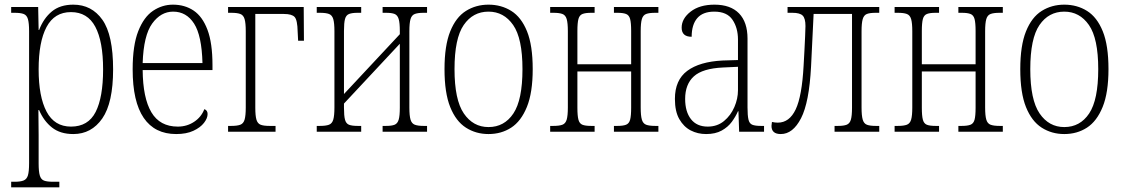

<svg xmlns="http://www.w3.org/2000/svg" viewBox="-20 -566 4825 825"><path d="M28 239V215H43Q68 215 81.5 209.5Q95 204 100 187.5Q105 171 105 135V-432Q105 -467 100 -484Q95 -501 81.5 -506Q68 -511 43 -511H28V-536H144L146 -437H148Q167 -487 202.5 -516.5Q238 -546 295 -546Q374 -546 420 -481Q466 -416 466 -268Q466 -124 419.5 -57Q373 10 295 10Q239 10 203.5 -18Q168 -46 148 -93H145Q146 -48 146 15V136Q146 171 151 188Q156 205 169 210Q182 215 208 215H235V239ZM285 -22Q359 -22 391 -85Q423 -148 423 -268Q423 -388 389.5 -451Q356 -514 285 -514Q214 -514 180 -450Q146 -386 146 -268Q146 -151 180 -86.5Q214 -22 285 -22Z M737 10Q645 10 597.5 -59.5Q550 -129 550 -268Q550 -371 574 -432Q598 -493 637.5 -519.5Q677 -546 723 -546Q774 -546 812 -520.5Q850 -495 871.5 -438Q893 -381 893 -286V-265H593Q594 -145 630.5 -83.5Q667 -22 744 -22Q783 -22 814 -42.5Q845 -63 858 -97Q872 -92 872 -76Q872 -58 856.5 -38Q841 -18 811 -4Q781 10 737 10ZM850 -295Q847 -413 814 -464.5Q781 -516 724 -516Q671 -516 634 -465Q597 -414 593 -295Z M960 0V-25H974Q999 -25 1012.5 -30Q1026 -35 1031 -52Q1036 -69 1036 -104V-432Q1036 -467 1031 -484Q1026 -501 1012.5 -506Q999 -511 974 -511H960V-536H1285L1286 -391H1261L1259 -430Q1258 -480 1246 -493Q1234 -506 1200 -506H1077V-103Q1077 -68 1082 -51.5Q1087 -35 1100 -30Q1113 -25 1138 -25H1164V0Z M1341 0V-25H1355Q1380 -25 1393.5 -30Q1407 -35 1412 -52Q1417 -69 1417 -104V-432Q1417 -467 1412 -484Q1407 -501 1393.5 -506Q1380 -511 1355 -511H1341V-536H1532V-511H1517Q1493 -511 1480 -506Q1467 -501 1462.5 -484.5Q1458 -468 1458 -433V-162L1698 -419V-433Q1698 -468 1693 -484.5Q1688 -501 1675.5 -506Q1663 -511 1639 -511H1624V-536H1815V-511H1800Q1776 -511 1762.5 -506Q1749 -501 1744 -484Q1739 -467 1739 -432V-104Q1739 -69 1744 -52Q1749 -35 1762.5 -30Q1776 -25 1800 -25H1815V0H1624V-25H1639Q1663 -25 1675.5 -30Q1688 -35 1693 -51.5Q1698 -68 1698 -103V-378L1458 -121V-103Q1458 -68 1462.5 -51.5Q1467 -35 1479.5 -30Q1492 -25 1517 -25H1532V0Z M2079 10Q2025 10 1982 -17.5Q1939 -45 1914.5 -106Q1890 -167 1890 -269Q1890 -370 1914.5 -431Q1939 -492 1982 -519Q2025 -546 2079 -546Q2134 -546 2177 -519Q2220 -492 2244.5 -431.5Q2269 -371 2269 -269Q2269 -168 2244 -106.5Q2219 -45 2176.5 -17.5Q2134 10 2079 10ZM2079 -20Q2147 -20 2186 -78.5Q2225 -137 2225 -269Q2225 -401 2185 -458.5Q2145 -516 2079 -516Q2012 -516 1972.5 -458.5Q1933 -401 1933 -269Q1933 -137 1973 -78.5Q2013 -20 2079 -20Z M2344 0V-25H2358Q2383 -25 2396.5 -30Q2410 -35 2415 -52Q2420 -69 2420 -104V-432Q2420 -467 2415 -484Q2410 -501 2396.5 -506Q2383 -511 2358 -511H2344V-536H2535V-511H2520Q2496 -511 2483 -506Q2470 -501 2465.5 -484.5Q2461 -468 2461 -433V-290H2692V-433Q2692 -468 2687.5 -484.5Q2683 -501 2670 -506Q2657 -511 2633 -511H2618V-536H2809V-511H2795Q2770 -511 2756.5 -506Q2743 -501 2738 -484Q2733 -467 2733 -432V-104Q2733 -69 2738 -52Q2743 -35 2756.5 -30Q2770 -25 2795 -25H2809V0H2618V-25H2633Q2657 -25 2670 -30Q2683 -35 2687.5 -51.5Q2692 -68 2692 -103V-259H2461V-103Q2461 -68 2465.5 -51.5Q2470 -35 2482.5 -30Q2495 -25 2520 -25H2535V0Z M3014 10Q2978 10 2948 -5.5Q2918 -21 2899 -54Q2880 -87 2880 -141Q2880 -222 2933 -261.5Q2986 -301 3085 -306L3151 -308V-396Q3151 -446 3127.5 -481Q3104 -516 3049 -516Q3000 -516 2976 -488Q2952 -460 2952 -408Q2909 -408 2909 -447Q2909 -486 2947.5 -516Q2986 -546 3050 -546Q3119 -546 3155.5 -508.5Q3192 -471 3192 -400V-104Q3192 -70 3196 -52.5Q3200 -35 3212.5 -30Q3225 -25 3249 -25H3263V0H3156L3153 -88H3151Q3141 -65 3124.5 -42.5Q3108 -20 3081 -5Q3054 10 3014 10ZM3021 -22Q3062 -22 3091 -46Q3120 -70 3135.5 -106Q3151 -142 3151 -178V-279L3087 -276Q2999 -272 2961.5 -238Q2924 -204 2924 -141Q2924 -86 2949 -54Q2974 -22 3021 -22Z M3335 10Q3295 10 3295 -25Q3295 -30 3296 -34Q3297 -38 3297 -42Q3310 -39 3322 -39Q3372 -39 3399 -96Q3426 -153 3433 -284Q3435 -314 3436.5 -347.5Q3438 -381 3439.5 -410Q3441 -439 3441 -454Q3441 -487 3429 -499Q3417 -511 3385 -511H3364V-536H3758V-511H3743Q3718 -511 3705 -506Q3692 -501 3687 -484Q3682 -467 3682 -432V-104Q3682 -69 3687 -52Q3692 -35 3705 -30Q3718 -25 3743 -25H3758V0H3566V-25H3581Q3605 -25 3618 -30Q3631 -35 3636 -51.5Q3641 -68 3641 -103V-506H3476L3465 -280Q3457 -126 3422 -58Q3387 10 3335 10Z M3824 0V-25H3838Q3863 -25 3876.5 -30Q3890 -35 3895 -52Q3900 -69 3900 -104V-432Q3900 -467 3895 -484Q3890 -501 3876.5 -506Q3863 -511 3838 -511H3824V-536H4015V-511H4000Q3976 -511 3963 -506Q3950 -501 3945.5 -484.5Q3941 -468 3941 -433V-290H4172V-433Q4172 -468 4167.5 -484.5Q4163 -501 4150 -506Q4137 -511 4113 -511H4098V-536H4289V-511H4275Q4250 -511 4236.5 -506Q4223 -501 4218 -484Q4213 -467 4213 -432V-104Q4213 -69 4218 -52Q4223 -35 4236.5 -30Q4250 -25 4275 -25H4289V0H4098V-25H4113Q4137 -25 4150 -30Q4163 -35 4167.5 -51.5Q4172 -68 4172 -103V-259H3941V-103Q3941 -68 3945.5 -51.5Q3950 -35 3962.5 -30Q3975 -25 4000 -25H4015V0Z M4553 10Q4499 10 4456 -17.5Q4413 -45 4388.5 -106Q4364 -167 4364 -269Q4364 -370 4388.5 -431Q4413 -492 4456 -519Q4499 -546 4553 -546Q4608 -546 4651 -519Q4694 -492 4718.5 -431.5Q4743 -371 4743 -269Q4743 -168 4718 -106.5Q4693 -45 4650.5 -17.5Q4608 10 4553 10ZM4553 -20Q4621 -20 4660 -78.5Q4699 -137 4699 -269Q4699 -401 4659 -458.5Q4619 -516 4553 -516Q4486 -516 4446.5 -458.5Q4407 -401 4407 -269Q4407 -137 4447 -78.5Q4487 -20 4553 -20Z"/></svg>

Font: Noto Serif Condensed ExtraLight
Style: Regular
Weight: 200
Width: 3
Designer: Monotype Design Team
Foundry: Monotype Imaging Inc.
Version: Version 2.013; ttfautohint (v1.8.4.7-5d5b)